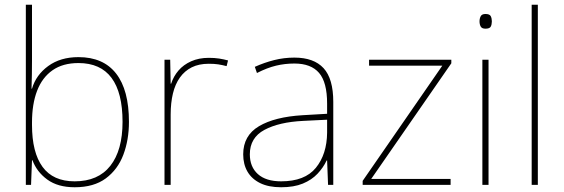

<svg xmlns="http://www.w3.org/2000/svg" viewBox="-20 -780 2379 810"><path d="M115 -525Q115 -501 114.5 -466Q114 -431 113 -406H115Q132 -464 183.5 -501.5Q235 -539 311 -539Q416 -539 470 -469.5Q524 -400 524 -266Q524 -190 500.5 -127.5Q477 -65 426.5 -27.5Q376 10 295 10Q224 10 179.5 -22.5Q135 -55 117 -104H115L111 0H89V-760H115ZM311 -514Q245 -514 201.5 -483.5Q158 -453 136.5 -397Q115 -341 115 -263V-253Q115 -137 159.5 -76Q204 -15 295 -15Q394 -15 445.5 -80.5Q497 -146 497 -266Q497 -389 450.5 -451.5Q404 -514 311 -514Z M861 -536Q885 -536 904.5 -533Q924 -530 942 -525L936 -501Q917 -506 900.5 -508.5Q884 -511 861 -511Q819 -511 789 -496Q759 -481 739 -453Q719 -425 709.5 -385.5Q700 -346 700 -297V0H674V-528H698L700 -427H702Q712 -458 733 -482.5Q754 -507 786.5 -521.5Q819 -536 861 -536Z M1222 -537Q1304 -537 1345 -492.5Q1386 -448 1386 -350V0H1364L1360 -103H1358Q1344 -73 1319.5 -47Q1295 -21 1257.5 -5.5Q1220 10 1166 10Q1113 10 1077.5 -7.5Q1042 -25 1024 -56Q1006 -87 1006 -129Q1006 -208 1072.5 -247.5Q1139 -287 1257 -294L1360 -300V-343Q1360 -433 1326 -472.5Q1292 -512 1222 -512Q1182 -512 1144.5 -503Q1107 -494 1064 -472L1055 -498Q1095 -516 1136.5 -526.5Q1178 -537 1222 -537ZM1259 -270Q1157 -265 1095.5 -232Q1034 -199 1034 -129Q1034 -76 1068 -45.5Q1102 -15 1166 -15Q1266 -15 1312.5 -72Q1359 -129 1360 -220V-275Z M1881 0H1510V-17L1846 -503H1537V-528H1884V-513L1546 -25H1881Z M2041 -528V0H2015V-528ZM2028 -721Q2046 -721 2050.5 -711.5Q2055 -702 2055 -690Q2055 -677 2050.5 -668Q2046 -659 2028 -659Q2013 -659 2008 -668Q2003 -677 2003 -690Q2003 -702 2008 -711.5Q2013 -721 2028 -721Z M2249 0H2223V-760H2249Z"/></svg>

Font: Noto Sans Thai Thin
Style: Regular
Weight: 250
Designer: Monotype Design Team
Foundry: Monotype Imaging Inc.
Version: Version 2.001